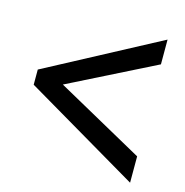

<svg xmlns="http://www.w3.org/2000/svg" viewBox="-85 -657 671 697"><g transform="rotate(15 250.0 -308.5)"><path d="M464 -40 34 -293V-350L461 -577V-484L136 -321L464 -139Z"/></g></svg>

Font: Inconsolata SemiBold
Style: Regular
Weight: 600
Monospace: yes
Designer: Raph Levien, Cyreal, Brenton Simpson
Foundry: Raph Levien, Cyreal, Google
Version: Version 3.100; ttfautohint (v1.8.4.7-5d5b)